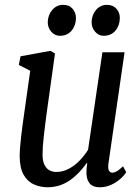

<svg xmlns="http://www.w3.org/2000/svg" viewBox="-20 -780 592 810"><path d="M180.5 10Q150.5 10 123.2 -2Q96 -14 79.5 -43Q63 -72 63 -123Q63 -138 64.8 -159.2Q66.5 -180.5 69.2 -204.2Q72 -228 75 -251Q78 -274 81 -294L107.5 -481.5L59.5 -506L66.5 -542.5L192.5 -565.5L212 -554.5L176.5 -300Q173 -274 170 -249.5Q167 -225 164.5 -203Q162 -181 160.8 -162.5Q159.5 -144 159.5 -129Q159.5 -100 168 -83.8Q176.5 -67.5 189.8 -61Q203 -54.5 217 -54.5Q245 -54.5 270 -67.8Q295 -81 315.8 -102.5Q336.5 -124 351.5 -148L412 -559.5H505.5L437.5 -90.5Q435 -72 439 -61.8Q443 -51.5 455 -51.5Q461 -51.5 471.5 -56.8Q482 -62 499 -78.5L512.5 -53.5Q503 -38.5 486.2 -24Q469.5 -9.5 447.8 0.2Q426 10 401 10Q373 10 360 -4.2Q347 -18.5 345 -43Q344.5 -47.5 344.8 -53.8Q345 -60 345.2 -66.8Q345.5 -73.5 346.5 -80Q347.5 -86.5 348 -93H346.5Q330.5 -70.5 312.5 -51.8Q294.5 -33 274.2 -19Q254 -5 230.5 2.5Q207 10 180.5 10ZM232.5 -629Q211 -629 196 -646.5Q181 -664 181.5 -687.5Q182.5 -717.5 200.8 -738.5Q219 -759.5 246.5 -759.5Q272.5 -759.5 286.5 -742.8Q300.5 -726 300.5 -703.5Q300 -672 281.8 -650.5Q263.5 -629 232.5 -629ZM417.5 -629Q396 -629 381 -646.5Q366 -664 366.5 -687.5Q367.5 -717.5 385.5 -738.5Q403.5 -759.5 431.5 -759.5Q457 -759.5 471.5 -742.8Q486 -726 485.5 -703.5Q485 -672 466.8 -650.5Q448.5 -629 417.5 -629Z"/></svg>

Font: Merriweather 24pt SemiCondensed
Style: Italic
Weight: 400
Width: 4
Italic angle: -7.8°
Designer: Eben Sorkin
Foundry: Eben Sorkin
Version: Version 2.101